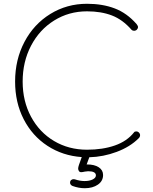

<svg xmlns="http://www.w3.org/2000/svg" viewBox="-20 -823 811 1017"><path d="M453 10 439 48H441Q480 48 503 63Q526 78 526 104Q526 136 498.5 155Q471 174 429 174Q397 174 364 162Q351 156 351 144Q351 136 356.5 131Q362 126 370 126Q375 126 377 127Q403 136 428 136Q454 136 471 127.5Q488 119 488 106Q488 84 447 84L429 86Q417 89 410 89Q402 89 398 83Q394 77 394 70Q394 63 398 51L413 9Q312 2 231.5 -50.5Q151 -103 105.5 -191.5Q60 -280 60 -391Q60 -507 109.5 -601Q159 -695 246.5 -749Q334 -803 441 -803Q523 -803 587.5 -778.5Q652 -754 703 -696Q711 -686 711 -680Q711 -672 705 -666Q699 -660 690 -660Q682 -660 677 -665Q630 -719 573 -741Q516 -763 441 -763Q345 -763 267 -714.5Q189 -666 144.5 -581Q100 -496 100 -391Q100 -287 144.5 -204.5Q189 -122 266.5 -76Q344 -30 441 -30Q524 -30 588.5 -52.5Q653 -75 690 -122Q693 -127 702 -127Q710 -127 716 -121Q722 -115 722 -107Q722 -98 715 -91Q669 -45 598 -18.5Q527 8 453 10Z"/></svg>

Font: Tsukimi Rounded Light
Style: Regular
Weight: 300
Designer: Takashi Funayama
Foundry: Takashi Funayama
Version: Version 1.032; ttfautohint (v1.8.3)